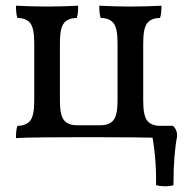

<svg xmlns="http://www.w3.org/2000/svg" viewBox="-20 -481 660 673"><path d="M546 -461Q546 -448 545 -437.5Q544 -427 541 -418Q511 -418 496.5 -400.5Q482 -383 482 -331V-127Q482 -75 496.5 -57.5Q511 -40 541 -40Q544 -31 545 -21Q546 -11 546 3Q532 2 510 1.5Q488 1 448 0.5Q408 0 337 0H245Q175 0 134.5 0.5Q94 1 72.5 1.5Q51 2 36 3Q36 -11 37 -21Q38 -31 41 -40Q71 -40 85.5 -57.5Q100 -75 100 -127V-331Q100 -383 85.5 -400.5Q71 -418 41 -418Q38 -427 37 -437.5Q36 -448 36 -461Q58 -460 86 -459Q114 -458 145 -458Q176 -458 204 -459Q232 -460 254 -461Q254 -448 253 -437.5Q252 -427 249 -418Q219 -418 204.5 -400.5Q190 -383 190 -331V-127Q190 -77 204.5 -59.5Q219 -42 249 -42H333Q363 -42 377.5 -59.5Q392 -77 392 -127V-331Q392 -383 377.5 -400.5Q363 -418 333 -418Q330 -427 329 -437.5Q328 -448 328 -461Q350 -460 378 -459Q406 -458 437 -458Q468 -458 496 -459Q524 -460 546 -461ZM527 168Q528 115 523 63.5Q518 12 509 -26V-40H586Q601 -27 601 -4Q595 25 591.5 68.5Q588 112 588 168Q575 172 558.5 172Q542 172 527 168Z"/></svg>

Font: Vollkorn
Style: Regular
Weight: 400
Designer: Friedrich Althausen
Foundry: Friedrich Althausen
Version: Version 5.001